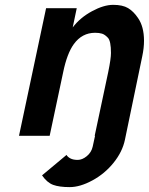

<svg xmlns="http://www.w3.org/2000/svg" viewBox="-20 -558 612 789"><path d="M152.8 162.6 253.4 78.6Q257.8 86.9 269.3 93Q280.8 99.1 299.3 99.1Q317.9 99.1 336.7 83.7Q355.5 68.4 360.8 44.9L370.6 0H369.1L424.8 -262.2Q436 -316.9 436 -340.3Q436 -389.2 423.6 -402.6Q411.1 -416 399.2 -419.7Q387.2 -423.3 371.1 -423.3Q316.9 -423.3 283.2 -376.5Q255.4 -337.9 239.7 -261.7L184.1 0H58.1L169.4 -524.4H295.4L278.8 -445.3Q309.1 -485.4 357.7 -511.7Q406.2 -538.1 445.1 -538.1Q483.9 -538.1 506.3 -524.7Q528.8 -511.2 546.9 -484.4Q571.8 -448.7 571.8 -390.6Q571.8 -360.4 564.5 -326.2L493.2 17.1Q482.9 65.9 446.8 110.8Q410.6 155.8 359.9 183.3Q309.1 210.9 266.4 210.9Q223.6 210.9 198.5 201.7Q173.3 192.4 152.8 162.6Z"/></svg>

Font: Tuffy
Style: BoldItalic
Weight: 700
Italic angle: -12°
Designer: Thatcher Ulrich, Karoly Barta, Michael Everson
Version: Version 001.271